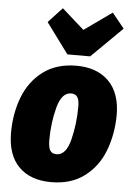

<svg xmlns="http://www.w3.org/2000/svg" viewBox="-57 -868 644 931"><g transform="rotate(5 264.5 -402.5)"><path d="M13 -202Q13 -295 43.5 -375Q74 -455 139 -504Q204 -553 301 -553Q402 -553 459 -495.5Q516 -438 516 -331Q515 -237 484.5 -157.5Q454 -78 389 -29Q324 20 227 20Q126 20 69.5 -37Q13 -94 13 -202ZM327 -357Q327 -389 317.5 -403Q308 -417 287 -417Q241 -417 221 -341.5Q201 -266 201 -182Q201 -147 210.5 -132Q220 -117 241 -117Q288 -117 307.5 -194.5Q327 -272 327 -357ZM454 -825 513 -752 363 -604H252L143 -752L211 -825L319 -729Z"/></g></svg>

Font: Fira Sans Condensed Black
Style: Italic
Weight: 900
Width: 3
Italic angle: -8°
Designer: Carrois Corporate & Edenspiekermann AG
Foundry: Carrois Corporate GbR & Edenspiekermann AG
Version: Version 4.203